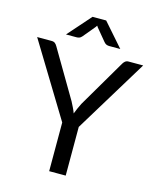

<svg xmlns="http://www.w3.org/2000/svg" viewBox="-131 -998 887 1088"><g transform="rotate(15 312.0 -454.0)"><path d="M360.5 -285.5V0H263.5V-285.5L1 -716.5H86Q99 -716.5 106.5 -710.2Q114 -704 119.5 -694L283.5 -415.5Q292.5 -398 300 -382.8Q307.5 -367.5 313 -352Q318.5 -367.5 325.5 -382.8Q332.5 -398 341 -415.5L504.5 -694Q509 -702.5 517 -709.5Q525 -716.5 537.5 -716.5H623ZM473.5 -773H408.5Q402.5 -773 394.2 -775.2Q386 -777.5 377.5 -787.5L319 -858L313 -867L307 -858L248.5 -787.5Q240 -777.5 231.8 -775.2Q223.5 -773 217.5 -773H155L274.5 -908.5H354.5Z"/></g></svg>

Font: Lato 2
Style: Regular
Weight: 400
Designer: Lukasz Dziedzic with Adam Twardoch and Botio Nikoltchev
Foundry: tyPoland Lukasz Dziedzic
Version: Version 2.015; 2015-08-06; http://www.latofonts.com/